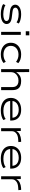

<svg xmlns="http://www.w3.org/2000/svg" viewBox="2014 -2762 756 4825"><g transform="rotate(90 2392.5 -350.0)"><path d="M341 8Q285 8 235.5 0.5Q186 -7 146 -20Q106 -33 83 -53L110 -108Q139 -90 176 -78Q213 -66 255.5 -60Q298 -54 342 -54Q418 -54 463.5 -75.5Q509 -97 509 -133Q509 -163 485.5 -181.5Q462 -200 403 -206L258 -223Q181 -232 139.5 -266.5Q98 -301 98 -357Q98 -398 125.5 -430.5Q153 -463 205.5 -483Q258 -503 335 -503Q382 -503 428.5 -495.5Q475 -488 513 -474.5Q551 -461 572 -440L541 -387Q515 -407 481 -418.5Q447 -430 409 -435Q371 -440 333 -440Q254 -440 213.5 -416.5Q173 -393 173 -360Q173 -328 195.5 -310Q218 -292 272 -286L414 -268Q499 -259 541.5 -226Q584 -193 584 -135Q584 -93 554 -60Q524 -27 469.5 -9.5Q415 8 341 8Z M767 -619V-708H869V-619ZM781 0V-494H857V0Z M1350 8Q1262 8 1195.5 -22.5Q1129 -53 1092 -110Q1055 -167 1055 -243Q1055 -322 1092.5 -380.5Q1130 -439 1196.5 -471Q1263 -503 1351 -503Q1419 -503 1474 -484.5Q1529 -466 1567 -432L1535 -375Q1498 -403 1452.5 -419.5Q1407 -436 1355 -436Q1256 -436 1194.5 -383Q1133 -330 1133 -243Q1133 -157 1194.5 -108Q1256 -59 1354 -59Q1407 -59 1452.5 -75Q1498 -91 1532 -117L1564 -61Q1526 -28 1472.5 -10Q1419 8 1350 8Z M1718 0V-705H1792L1793 -382H1797Q1827 -433 1880.5 -468Q1934 -503 2016 -503Q2085 -503 2136.5 -482.5Q2188 -462 2216.5 -414Q2245 -366 2245 -283V0H2169V-280Q2169 -332 2150.5 -366.5Q2132 -401 2096.5 -418.5Q2061 -436 2006 -436Q1942 -436 1894.5 -410.5Q1847 -385 1820.5 -345Q1794 -305 1794 -258V0Z M2756 8Q2662 8 2590 -21.5Q2518 -51 2479.5 -108Q2441 -165 2441 -245Q2441 -321 2476.5 -379Q2512 -437 2579 -470Q2646 -503 2738 -503Q2827 -503 2887.5 -471.5Q2948 -440 2979 -383.5Q3010 -327 3010 -250V-227H2494V-285H2967L2941 -262Q2941 -350 2886.5 -396Q2832 -442 2738 -442Q2674 -442 2624.5 -421Q2575 -400 2546 -359Q2517 -318 2517 -258V-248Q2517 -186 2546 -143.5Q2575 -101 2630 -79Q2685 -57 2763 -57Q2822 -57 2875.5 -69.5Q2929 -82 2970 -114L2998 -60Q2959 -24 2893.5 -8Q2828 8 2756 8Z M3202 0V-494H3273V-379H3272Q3299 -436 3360 -466Q3421 -496 3495 -501L3544 -503L3551 -433L3477 -428Q3383 -422 3330.5 -378.5Q3278 -335 3278 -275V0Z M3964 8Q3870 8 3798 -21.5Q3726 -51 3687.5 -108Q3649 -165 3649 -245Q3649 -321 3684.5 -379Q3720 -437 3787 -470Q3854 -503 3946 -503Q4035 -503 4095.5 -471.5Q4156 -440 4187 -383.5Q4218 -327 4218 -250V-227H3702V-285H4175L4149 -262Q4149 -350 4094.5 -396Q4040 -442 3946 -442Q3882 -442 3832.5 -421Q3783 -400 3754 -359Q3725 -318 3725 -258V-248Q3725 -186 3754 -143.5Q3783 -101 3838 -79Q3893 -57 3971 -57Q4030 -57 4083.5 -69.5Q4137 -82 4178 -114L4206 -60Q4167 -24 4101.5 -8Q4036 8 3964 8Z M4410 0V-494H4481V-379H4480Q4507 -436 4568 -466Q4629 -496 4703 -501L4752 -503L4759 -433L4685 -428Q4591 -422 4538.5 -378.5Q4486 -335 4486 -275V0Z"/></g></svg>

Font: Nunito Sans 7pt Expanded Light
Style: Regular
Weight: 300
Width: 7
Designer: Vernon Adams
Foundry: Vernon Adams
Version: Version 3.101;gftools[0.9.27]